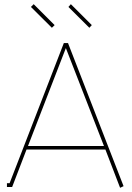

<svg xmlns="http://www.w3.org/2000/svg" viewBox="-20 -894 629 918"><path d="M407.2 -761.2 307.1 -860.8 318.8 -874 418.9 -773.9ZM228 -761.2 127.9 -860.8 141.1 -874 241.2 -773.9ZM285.2 -688H305.2L570.8 -3.9L554.2 3.9L483.9 -179.2H106.9L38.1 0H13.2V-18.1H25.9ZM294.9 -664.1 113.8 -195.8H477.1Z"/></svg>

Font: Rawengulk
Style: Light
Weight: 300
Version: Version 0.92